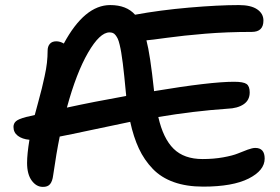

<svg xmlns="http://www.w3.org/2000/svg" viewBox="-20 -730 1106 758"><path d="M148.9 7.8Q123.5 7.8 105.2 -17.1Q86.9 -42 86.9 -86.9Q86.9 -121.6 96.2 -178.2Q67.9 -180.7 50.5 -193.8Q33.2 -207 33.2 -229Q33.2 -242.7 43.2 -251.5Q53.2 -260.3 83 -268.1Q88.9 -269 117.2 -275.9Q121.1 -290.5 130.9 -326.7Q140.6 -362.8 145.3 -381.6Q149.9 -400.4 156.2 -429.2Q162.6 -458 165.3 -482.2Q168 -506.3 168 -529.8Q168 -546.9 176.8 -556.9Q185.5 -566.9 202.1 -566.9Q217.3 -566.9 231.9 -558.1Q314 -710 415 -710Q479.5 -710 513.2 -671.9Q610.8 -689.9 726.3 -700Q841.8 -710 922.9 -710Q970.7 -710 995.4 -693.1Q1020 -676.3 1020 -648.9Q1020 -604 974.1 -604Q876 -604 790 -596.9Q704.1 -589.8 638.9 -580.8Q573.7 -571.8 558.1 -570.8Q572.8 -515.6 587.9 -374V-370.1Q810.5 -407.2 903.8 -407.2Q940.9 -407.2 953.4 -398.4Q965.8 -389.6 965.8 -365.2Q965.8 -334.5 941.9 -318.4Q918 -302.2 877.9 -300.8Q744.1 -291.5 605 -268.1Q624 -183.6 665.3 -142.8Q706.5 -102.1 779.8 -102.1Q823.7 -102.1 861.3 -108.9Q898.9 -115.7 918.9 -124Q939 -132.3 957.8 -139.2Q976.6 -146 987.8 -146Q1024.9 -146 1024.9 -104Q1024.9 -57.1 961.7 -25.1Q898.4 6.8 782.2 6.8Q716.3 6.8 666.3 -11Q616.2 -28.8 582.8 -63.7Q549.3 -98.6 528.3 -143.6Q507.3 -188.5 494.1 -249Q439 -237.8 345.7 -217.8Q252.4 -197.8 215.8 -190.9Q202.6 -126.5 189.9 -38.1Q187 -14.2 177.5 -2.9Q168 8.3 148.9 7.8ZM412.1 -602.1Q374 -602.1 327.6 -522Q281.2 -441.9 244.1 -305.2Q349.1 -328.1 478 -351.1Q478 -358.9 477.1 -362.8Q473.1 -402.3 470.7 -428Q468.3 -453.6 464.8 -480Q461.4 -506.3 458.7 -522.2Q456.1 -538.1 452.4 -553.5Q448.7 -568.8 445.1 -576.7Q441.4 -584.5 436.3 -591.1Q431.2 -597.7 425.3 -599.9Q419.4 -602.1 412.1 -602.1Z"/></svg>

Font: Shantell Sans Irregular
Style: Regular
Weight: 500
Designer: Stephen Nixon, Anya Danilova, Shantell Martin
Foundry: Arrow Type
Version: Version 1.006;[9816181b4]